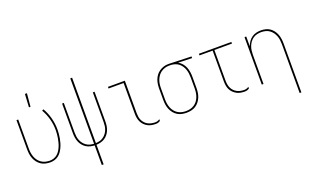

<svg xmlns="http://www.w3.org/2000/svg" viewBox="-99 -1254 3198 1978"><g transform="rotate(-20 1500.0 -264.5)"><path d="M254 8Q228 8 202 2.5Q176 -3 154 -17Q132 -31 115.5 -52Q99 -73 89 -97.5Q79 -122 75.5 -148Q72 -174 72 -200V-520H91V-200Q91 -176 94.5 -152.5Q98 -129 106.5 -107Q115 -85 129.5 -66Q144 -47 164 -34Q184 -21 207 -15.5Q230 -10 254 -10Q276 -10 297.5 -17.5Q319 -25 336 -39.5Q353 -54 365 -73Q377 -92 385.5 -112.5Q394 -133 399.5 -154.5Q405 -176 409 -198Q413 -220 415 -242.5Q417 -265 417 -287Q417 -348 401 -408Q385 -468 354 -521L371 -530Q403 -475 419.5 -412.5Q436 -350 436 -287Q436 -263 434 -239Q432 -215 427.5 -191Q423 -167 416.5 -144Q410 -121 400 -99Q390 -77 376.5 -57Q363 -37 344 -22Q325 -7 301.5 0.5Q278 8 254 8ZM238 -600 246 -744H268L255 -600Z M740 215V0Q716 -1 692.5 -7Q669 -13 648.5 -26Q628 -39 612.5 -58.5Q597 -78 588 -100.5Q579 -123 575.5 -147Q572 -171 572 -195V-520H591V-195Q591 -173 594 -151.5Q597 -130 605 -110Q613 -90 626.5 -72.5Q640 -55 658 -42.5Q676 -30 697.5 -24.5Q719 -19 740 -18V-735H760V-18Q781 -19 802.5 -24.5Q824 -30 842 -42.5Q860 -55 873.5 -72.5Q887 -90 895 -110Q903 -130 906 -151.5Q909 -173 909 -195V-520H928V-195Q928 -171 924.5 -147Q921 -123 912 -100.5Q903 -78 887.5 -58.5Q872 -39 851.5 -26Q831 -13 807.5 -7Q784 -1 760 0V215Z M1409 8Q1386 8 1363.5 4Q1341 0 1320.5 -11Q1300 -22 1284 -38.5Q1268 -55 1258 -75.5Q1248 -96 1244 -119Q1240 -142 1240 -165V-502H1075V-520H1260V-165Q1260 -145 1263 -124.5Q1266 -104 1275 -85.5Q1284 -67 1298 -52Q1312 -37 1330 -27.5Q1348 -18 1368.5 -14Q1389 -10 1409 -10Q1422 -10 1435 -14Q1448 -18 1458 -26V-8Q1448 0 1435 4Q1422 8 1409 8Z M1746 8Q1720 8 1694 2.5Q1668 -3 1646 -17Q1624 -31 1607.5 -52Q1591 -73 1581 -97.5Q1571 -122 1567.5 -148Q1564 -174 1564 -200V-320Q1564 -345 1567.5 -370.5Q1571 -396 1580 -419.5Q1589 -443 1604.5 -463.5Q1620 -484 1641 -498Q1662 -512 1686 -520Q1710 -528 1736 -528H1750L1991 -520V-502L1839 -507Q1863 -494 1881 -473Q1899 -452 1909.5 -426.5Q1920 -401 1924 -374Q1928 -347 1928 -320V-200Q1928 -174 1924.5 -148Q1921 -122 1911 -97.5Q1901 -73 1884.5 -52Q1868 -31 1846 -17Q1824 -3 1798 2.5Q1772 8 1746 8ZM1746 -10Q1770 -10 1793 -15.5Q1816 -21 1836 -34Q1856 -47 1870.5 -66Q1885 -85 1893.5 -107Q1902 -129 1905.5 -152.5Q1909 -176 1909 -200V-320Q1909 -342 1906 -364Q1903 -386 1896 -407Q1889 -428 1876.5 -447Q1864 -466 1846.5 -480Q1829 -494 1808 -501Q1787 -508 1764 -510H1737Q1714 -510 1692 -502.5Q1670 -495 1651.5 -482Q1633 -469 1619.5 -450Q1606 -431 1597.5 -409.5Q1589 -388 1586 -365.5Q1583 -343 1583 -320V-200Q1583 -176 1586.5 -152.5Q1590 -129 1598.5 -107Q1607 -85 1621.5 -66Q1636 -47 1656 -34Q1676 -21 1699 -15.5Q1722 -10 1746 -10Z M2385 8Q2362 8 2339 4Q2316 0 2296 -11Q2276 -22 2259.5 -38.5Q2243 -55 2233 -75.5Q2223 -96 2219.5 -119Q2216 -142 2216 -165V-502H2072V-520H2428V-502H2235V-165Q2235 -145 2238.5 -124.5Q2242 -104 2250.5 -85.5Q2259 -67 2273.5 -52Q2288 -37 2306 -27.5Q2324 -18 2344 -14Q2364 -10 2385 -10Q2398 -10 2410.5 -14Q2423 -18 2434 -26V-8Q2423 0 2410.5 4Q2398 8 2385 8Z M2909 215V-320Q2909 -343 2906 -366.5Q2903 -390 2894.5 -412Q2886 -434 2872 -453Q2858 -472 2839 -485.5Q2820 -499 2796.5 -504.5Q2773 -510 2750 -510Q2727 -510 2703.5 -504.5Q2680 -499 2661 -485.5Q2642 -472 2628 -453Q2614 -434 2605.5 -412Q2597 -390 2594 -366.5Q2591 -343 2591 -320V0H2572V-520H2591V-413Q2600 -438 2615 -460.5Q2630 -483 2652 -499Q2674 -515 2700 -521.5Q2726 -528 2753 -528Q2779 -528 2804.5 -522Q2830 -516 2851 -501.5Q2872 -487 2887.5 -466Q2903 -445 2912 -421Q2921 -397 2924.5 -371.5Q2928 -346 2928 -320V215Z"/></g></svg>

Font: Iosevka Term Curly Thin
Style: Regular
Weight: 100
Designer: Belleve Invis
Foundry: Belleve Invis
Version: Version 32.3.0